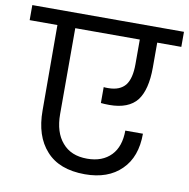

<svg xmlns="http://www.w3.org/2000/svg" viewBox="-107 -819 866 879"><g transform="rotate(10 325.5 -379.5)"><path d="M360 -427C360 -427 360 -353 360 -353C360 -353 360 -353 360 -353C369 -352 383 -351 400 -351C400 -351 400 -351 400 -351C459 -351 502 -368 528 -401C553 -434 566 -485 566 -554C566 -554 566 -670 566 -670C566 -670 678 -670 678 -670C678 -670 678 -740 678 -740C678 -740 -27 -740 -27 -740C-27 -740 -27 -670 -27 -670C-27 -670 102 -670 102 -670C102 -670 103 -273 103 -273C103 -273 103 -273 103 -273C103 -194 123 -132 164 -87C204 -42 264 -19 344 -19C344 -19 344 -19 344 -19C415 -19 472 -39 513 -80C554 -120 574 -176 574 -248C574 -248 492 -248 492 -248C492 -248 492 -248 492 -248C492 -199 479 -160 453 -133C426 -105 389 -91 342 -91C342 -91 342 -91 342 -91C291 -91 253 -107 226 -139C199 -170 185 -214 185 -271C185 -271 185 -670 185 -670C185 -670 485 -670 485 -670C485 -670 485 -556 485 -556C485 -556 485 -556 485 -556C485 -511 477 -479 461 -458C444 -437 418 -426 381 -426C381 -426 381 -426 381 -426C372 -426 365 -426 360 -427Z"/></g></svg>

Font: Girnar Poppins
Style: Regular
Weight: 500
Designer: Ninad Kale (Devanagari), Jonny Pinhorn (Latin)
Foundry: Indian Type Foundry
Version: ""